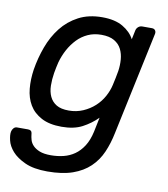

<svg xmlns="http://www.w3.org/2000/svg" viewBox="-103 -601 781 892"><g transform="rotate(10 288.0 -155.0)"><path d="M-18 67Q-16 57 -9.5 50Q-3 43 6 43H58Q67 43 72 47Q77 51 78 64Q79 75 83 89Q87 103 98.5 115Q110 127 130 135Q150 143 183 143Q214 143 242.5 136Q271 129 294.5 112.5Q318 96 335.5 68.5Q353 41 362 0L376 -68Q345 -37 306 -16.5Q267 4 209 4Q151 4 113.5 -16Q76 -36 56.5 -69Q37 -102 33 -145Q29 -188 36 -235Q45 -291 64.5 -344Q84 -397 116.5 -438.5Q149 -480 196.5 -505Q244 -530 308 -530Q368 -530 405.5 -508Q443 -486 460 -453L469 -496Q471 -506 479 -513Q487 -520 498 -520H543Q554 -520 559 -513Q564 -506 562 -496L459 -11Q449 39 430.5 81.5Q412 124 379.5 155Q347 186 298.5 203Q250 220 180 220Q115 220 74.5 201.5Q34 183 12.5 158.5Q-9 134 -15 108Q-21 82 -18 67ZM229 -76Q265 -76 296 -89.5Q327 -103 350.5 -124.5Q374 -146 389 -173.5Q404 -201 410 -228Q413 -242 417.5 -262.5Q422 -283 424 -297Q428 -324 426 -351Q424 -378 413 -400Q402 -422 379 -435.5Q356 -449 318 -449Q283 -449 254.5 -436Q226 -423 204.5 -400.5Q183 -378 167.5 -349.5Q152 -321 143 -289Q140 -275 137 -262.5Q134 -250 132 -236Q127 -205 127.5 -176Q128 -147 138.5 -124.5Q149 -102 170.5 -89Q192 -76 229 -76Z"/></g></svg>

Font: SVN-Rubik
Style: Italic
Weight: 400
Italic angle: -12°
Designer: Hubert and Fischer
Foundry: Hubert & Fischer
Version: Version 2.101; ttfautohint (v1.8.3)